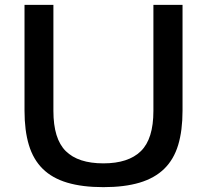

<svg xmlns="http://www.w3.org/2000/svg" viewBox="-20 -761 852 791"><path d="M406 10Q319 10 257 -8.5Q195 -27 156 -65.5Q117 -104 99 -163.5Q81 -223 81 -305V-741H200V-304Q200 -189 251 -138.5Q302 -88 406 -88Q509 -88 560.5 -138.5Q612 -189 612 -304V-741H732V-305Q732 -223 714 -163.5Q696 -104 656.5 -65.5Q617 -27 555 -8.5Q493 10 406 10Z"/></svg>

Font: Encode Sans Wide
Style: Medium
Weight: 500
Designer: Pablo Impallari, Andres Torresi
Foundry: Pablo Impallari, Andres Torresi
Version: Version 1.000; ttfautohint (v1.00) -l 8 -r 50 -G 200 -x 14 -